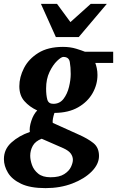

<svg xmlns="http://www.w3.org/2000/svg" viewBox="-51 -742 604 991"><path d="M533.2 -417H440.9Q445.3 -405.8 448.7 -389.4Q452.1 -373 452.1 -355Q452.1 -305.7 426.8 -261Q401.4 -216.3 352.1 -188Q302.7 -159.7 230 -159.2Q225.1 -145 222.4 -130.6Q219.7 -116.2 221.2 -107.9L354 -47.9Q401.9 -26.9 430.9 -3.7Q460 19.5 460 63Q460 105 422.4 143.1Q384.8 181.2 322.3 205.1Q259.8 229 184.1 229Q105 229 57.9 206.5Q10.7 184.1 -10 149.4Q-30.8 114.7 -30.8 79.1Q-30.8 28.3 8.1 -6.6Q46.9 -41.5 103 -61Q99.6 -84 110.6 -117.9Q121.6 -151.9 141.1 -171.9Q101.1 -190.4 75 -220Q48.8 -249.5 48.8 -296.9Q48.8 -343.8 72.8 -390.6Q96.7 -437.5 146.7 -468.8Q196.8 -500 273.9 -500Q311.5 -500 342.3 -490.5Q373 -481 387.2 -475.1H533.2ZM314 -359.9Q314 -395.5 309.3 -421.9Q304.7 -448.2 275.9 -448.2Q265.1 -448.2 243.7 -427.7Q222.2 -407.2 204.6 -370.6Q187 -334 187 -285.2Q187 -250.5 193.1 -228.3Q199.2 -206.1 224.1 -206.1Q257.3 -206.1 276.9 -231.7Q296.4 -257.3 305.2 -293.5Q314 -329.6 314 -359.9ZM325.2 83Q325.2 65.9 314.5 50.8Q303.7 35.6 275.9 22.9L164.1 -25.9Q131.3 -13.2 118.2 10.5Q105 34.2 105 62Q105 83.5 114 109.4Q123 135.3 146 154.1Q168.9 172.9 210 172.9Q255.4 172.9 280.5 156.7Q305.7 140.6 315.4 119.4Q325.2 98.1 325.2 83ZM500.5 -722.2 355.5 -550.8H237.3L160.2 -722.2H243.2L312.5 -627.9L417.5 -722.2Z"/></svg>

Font: Charis
Style: Bold Italic
Weight: 700
Italic angle: -11°
Designer: Walt Agee, Miriam Martin, Annie Olsen, Victor Gaultney, Lorna Priest, Alan Ward, Bob Hallissy, Martin Hosken, Sharon Cor
Foundry: SIL Global
Version: Version 7.000